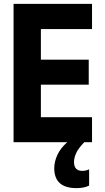

<svg xmlns="http://www.w3.org/2000/svg" viewBox="-20 -734 540 991"><path d="M440 224V140Q423 148 405 148Q362 148 362 102Q362 82 372.5 57.5Q383 33 415 0H455V-129H191V-297H438V-426H191V-584H455V-714H50V0H327Q292 31 276 66Q260 101 260 134Q260 237 375 237Q414 237 440 224Z"/></svg>

Font: Noto Sans Mono UI Condensed ExtraBold
Style: Regular
Weight: 800
Width: 3
Designer: Monotype Design team
Foundry: Monotype Imaging Inc.
Version: 1.000